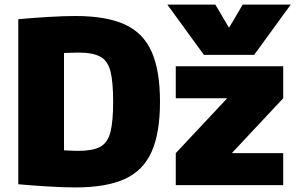

<svg xmlns="http://www.w3.org/2000/svg" viewBox="-20 -810 1308 840"><path d="M712 -790H922L981 -690H983L1042 -790H1252L1092 -570H872ZM310 10Q261 10 193 6Q125 2 60 -4V-726Q125 -732 193 -736Q261 -740 310 -740Q445 -740 526 -703Q607 -666 643.5 -583.5Q680 -501 680 -365Q680 -229 643.5 -146.5Q607 -64 526 -27Q445 10 310 10ZM323 -150Q385 -150 418 -167.5Q451 -185 463 -231.5Q475 -278 475 -365Q475 -453 463 -499Q451 -545 418 -562.5Q385 -580 323 -580Q302 -580 266.5 -578.5Q231 -577 170 -572L260 -660V-70L170 -158Q231 -154 266.5 -152Q302 -150 323 -150ZM749 0V-140L972 -378V-380H749V-520H1219V-380L996 -142V-140H1219V0Z"/></svg>

Font: M PLUS 2 Black
Style: Regular
Weight: 900
Designer: Coji Morishita
Foundry: UNDERFOREST DESIGN
Version: Version 1.001